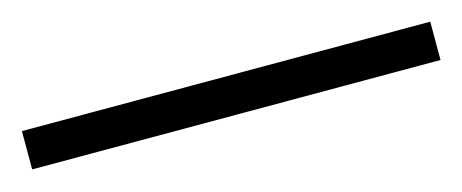

<svg xmlns="http://www.w3.org/2000/svg" viewBox="-27 -1 513 213"><g transform="rotate(-15 229.5 105.0)"><path d="M-5 127H464V83H-5Z"/></g></svg>

Font: Noto Serif Ethiopic Light
Style: Regular
Weight: 300
Designer: Monotype Design Team
Foundry: Monotype Imaging Inc.
Version: Version 2.102